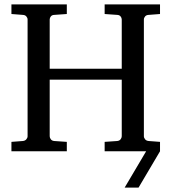

<svg xmlns="http://www.w3.org/2000/svg" viewBox="-20 -691 783 877"><path d="M32.2 0V-43L84 -46.9Q94.7 -47.9 100.3 -54.7Q106 -61.5 106 -68.8V-602.1Q106 -609.4 100.3 -616Q94.7 -622.6 84 -623L32.2 -627V-670.9H285.2V-627L228 -623Q217.3 -622.6 212.2 -616Q207 -609.4 207 -602.1V-377H536.1V-602.1Q536.1 -609.4 530.8 -616Q525.4 -622.6 515.1 -623L458 -627V-670.9H710.9V-627L659.2 -623Q648.4 -622.6 642.8 -616Q637.2 -609.4 637.2 -602.1V-68.8Q637.2 -61.5 642.8 -54.7Q648.4 -47.9 659.2 -46.9L710.9 -43V0H458V-43L515.1 -46.9Q525.4 -47.9 530.8 -54.7Q536.1 -61.5 536.1 -68.8V-327.1H207V-68.8Q207 -61.5 212.2 -54.7Q217.3 -47.9 228 -46.9L285.2 -43V0ZM549.3 166 647.5 0V-42H710.9V0L612.8 166Z"/></svg>

Font: Charis
Style: Regular
Weight: 400
Designer: Walt Agee, Miriam Martin, Annie Olsen, Victor Gaultney, Lorna Priest, Alan Ward, Bob Hallissy, Martin Hosken, Sharon Cor
Foundry: SIL Global
Version: Version 7.000